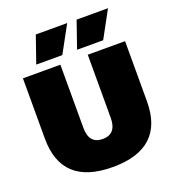

<svg xmlns="http://www.w3.org/2000/svg" viewBox="-156 -997 1023 1127"><g transform="rotate(-20 356.0 -433.0)"><path d="M196 -876H392L301 -709H138ZM451 -876H647L556 -709H393ZM675 -660V-284Q675 10 356 10Q37 10 37 -284V-660H271V-266Q271 -165 356 -165Q442 -165 442 -266V-660Z"/></g></svg>

Font: Elaine Sans Black
Style: Regular
Weight: 900
Designer: Wei Huang
Foundry: Wei Huang
Version: Version 2.001;December 24, 2019;FontCreator 12.0.0.2547 64-b